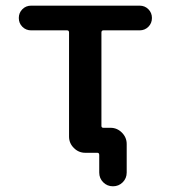

<svg xmlns="http://www.w3.org/2000/svg" viewBox="-20 -565 603 683"><path d="M373 -110.4Q396.5 -110.4 413.6 -93.3Q430.7 -76.2 430.7 -52.7V48.8Q430.7 69.3 416.5 83.5Q402.3 97.7 381.8 97.7Q361.3 97.7 347.2 83.5Q333 69.3 333 48.8V-13.7Q333 -21.5 326.2 -21.5H297.9H283.2Q259.8 -21.5 242.7 -38.6Q225.6 -55.7 225.6 -79.1V-449.2Q225.6 -457 218.8 -457H90.8Q72.3 -457 59.6 -469.7Q46.9 -482.4 46.9 -501Q46.9 -519.5 59.6 -532.2Q72.3 -544.9 90.8 -544.9H476.6Q495.1 -544.9 507.8 -532.2Q520.5 -519.5 520.5 -501Q520.5 -482.4 507.8 -469.7Q495.1 -457 476.6 -457H347.7Q340.8 -457 340.8 -449.2V-117.2Q340.8 -110.4 347.7 -110.4Z"/></svg>

Font: Gen Jyuu Gothic Medium
Style: Regular
Weight: 500
Designer: [Source Han Sans]
Ryoko NISHIZUKA  (kana & ideographs); Paul D. Hunt (Latin, Greek & Cyrillic); Wenlong ZHANG  (bopomofo
Version: Version 1.002.20150607